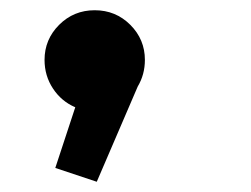

<svg xmlns="http://www.w3.org/2000/svg" viewBox="-20 -203 490 375"><path d="M263 -86Q263 -57.5 249 -34L169 152L88 125L127 6.5Q100 -5 83.5 -30Q67 -55 67 -86Q67 -126 95.5 -154.5Q124 -183 165 -183Q206 -183 234.5 -154.5Q263 -126 263 -86Z"/></svg>

Font: League Mono Condensed ExtraBold
Style: Regular
Weight: 800
Width: 1
Designer: Tyler Finck
Foundry: The League of Moveable Type / Tyler Finck
Version: Version 2.210